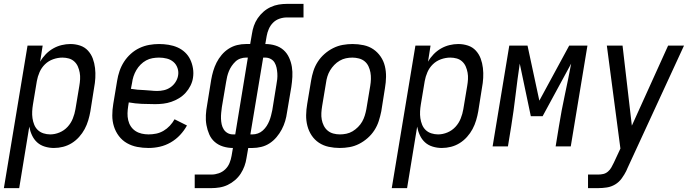

<svg xmlns="http://www.w3.org/2000/svg" viewBox="-48 -755 3568 990"><path d="M-28 215 94 -520H172L159 -437Q171 -458 188 -475.5Q205 -493 226 -505Q247 -517 270 -522.5Q293 -528 315 -528Q341 -528 365 -520Q389 -512 405.5 -494Q422 -476 430.5 -453Q439 -430 442 -404.5Q445 -379 443.5 -353Q442 -327 437 -301L418 -181Q414 -158 407 -134.5Q400 -111 388.5 -89.5Q377 -68 360 -49Q343 -30 322 -17Q301 -4 277.5 2Q254 8 230 8Q206 8 183 1Q160 -6 143.5 -21Q127 -36 117 -57.5Q107 -79 103 -102L51 215ZM211 -62Q235 -62 259 -72Q283 -82 300.5 -101Q318 -120 327.5 -144Q337 -168 341 -192L361 -312Q364 -329 365 -346.5Q366 -364 363 -380.5Q360 -397 353.5 -412Q347 -427 335 -438Q323 -449 307 -453.5Q291 -458 274 -458Q250 -458 226 -449.5Q202 -441 184 -423.5Q166 -406 156 -383Q146 -360 142 -337L122 -217Q119 -199 118 -181Q117 -163 119.5 -145.5Q122 -128 128.5 -112Q135 -96 147 -84.5Q159 -73 176 -67.5Q193 -62 211 -62Z M718 8Q688 8 659.5 2.5Q631 -3 606.5 -17Q582 -31 565 -53.5Q548 -76 539.5 -103Q531 -130 531 -159.5Q531 -189 536 -219L556 -339Q560 -364 568.5 -389Q577 -414 591.5 -436.5Q606 -459 626.5 -477.5Q647 -496 671.5 -507.5Q696 -519 721.5 -523.5Q747 -528 772 -528Q797 -528 821.5 -524Q846 -520 867.5 -510.5Q889 -501 906 -485Q923 -469 933 -448Q943 -427 947 -402.5Q951 -378 947 -353Q944 -333 934 -313Q924 -293 909 -276.5Q894 -260 875 -248.5Q856 -237 835.5 -230Q815 -223 794 -220.5Q773 -218 752 -218Q718 -218 683.5 -219.5Q649 -221 616 -227L613 -208Q610 -189 609.5 -171Q609 -153 613 -135.5Q617 -118 626.5 -103.5Q636 -89 650.5 -79.5Q665 -70 682.5 -66Q700 -62 718 -62Q738 -62 757.5 -66Q777 -70 795 -80.5Q813 -91 827.5 -106.5Q842 -122 852 -140L916 -108Q902 -82 880.5 -59Q859 -36 832 -20.5Q805 -5 776 1.5Q747 8 718 8ZM763 -286Q780 -286 797.5 -290Q815 -294 830.5 -304.5Q846 -315 856.5 -331Q867 -347 870 -364Q874 -384 867.5 -403.5Q861 -423 846.5 -435.5Q832 -448 812.5 -453Q793 -458 772 -458Q756 -458 738.5 -455Q721 -452 705.5 -443.5Q690 -435 677 -422Q664 -409 655 -393.5Q646 -378 640.5 -361.5Q635 -345 633 -328L627 -297Q644 -294 661 -292.5Q678 -291 695 -290.5Q712 -290 729 -288Q746 -286 763 -286Z M956 215V145H1043Q1061 145 1080 138.5Q1099 132 1113.5 118Q1128 104 1135.5 85.5Q1143 67 1146 49L1153 8Q1127 8 1102.5 0.5Q1078 -7 1059.5 -23Q1041 -39 1031 -62Q1021 -85 1016.5 -110Q1012 -135 1013.5 -161.5Q1015 -188 1020 -214L1041 -344Q1045 -367 1051.5 -389Q1058 -411 1068.5 -432Q1079 -453 1095 -472Q1111 -491 1131.5 -504Q1152 -517 1174.5 -522.5Q1197 -528 1220 -528H1242L1251 -580Q1254 -601 1261 -621.5Q1268 -642 1280.5 -660.5Q1293 -679 1310 -694Q1327 -709 1347.5 -718.5Q1368 -728 1389 -731.5Q1410 -735 1431 -735H1517V-665H1431Q1412 -665 1393 -658.5Q1374 -652 1360 -638Q1346 -624 1338 -605.5Q1330 -587 1327 -569L1320 -528Q1347 -528 1371.5 -520.5Q1396 -513 1414 -497Q1432 -481 1442.5 -458Q1453 -435 1457 -410Q1461 -385 1459.5 -358.5Q1458 -332 1454 -306L1432 -176Q1429 -153 1422.5 -131Q1416 -109 1405 -88Q1394 -67 1378 -48Q1362 -29 1342 -16Q1322 -3 1299 2.5Q1276 8 1254 8H1232L1223 60Q1220 81 1212.5 101.5Q1205 122 1193 140.5Q1181 159 1163.5 174Q1146 189 1126 198.5Q1106 208 1084.5 211.5Q1063 215 1043 215ZM1153 -62H1165L1230 -458H1220Q1206 -458 1191.5 -453Q1177 -448 1166 -437.5Q1155 -427 1146.5 -414.5Q1138 -402 1132.5 -388.5Q1127 -375 1123.5 -361Q1120 -347 1118 -333L1096 -203Q1094 -188 1092.5 -173Q1091 -158 1091.5 -143Q1092 -128 1095 -114Q1098 -100 1105.5 -88Q1113 -76 1125.5 -69Q1138 -62 1153 -62ZM1243 -62H1254Q1268 -62 1282 -67Q1296 -72 1307.5 -82.5Q1319 -93 1327 -105.5Q1335 -118 1340.5 -131.5Q1346 -145 1349.5 -159Q1353 -173 1356 -187L1377 -317Q1380 -332 1381.5 -347Q1383 -362 1382 -377Q1381 -392 1378 -406Q1375 -420 1368 -432Q1361 -444 1348 -451Q1335 -458 1320 -458H1309Z M1704 8Q1675 8 1647 2Q1619 -4 1596.5 -19Q1574 -34 1559 -56.5Q1544 -79 1537 -106Q1530 -133 1530.5 -161.5Q1531 -190 1536 -219L1556 -339Q1560 -364 1568 -389Q1576 -414 1590.5 -436.5Q1605 -459 1625.5 -477Q1646 -495 1670 -507Q1694 -519 1719.5 -523.5Q1745 -528 1770 -528Q1799 -528 1827 -522Q1855 -516 1877 -501Q1899 -486 1914.5 -463.5Q1930 -441 1936.5 -414Q1943 -387 1942.5 -358.5Q1942 -330 1937 -301L1918 -181Q1913 -156 1905 -131Q1897 -106 1882.5 -83.5Q1868 -61 1847.5 -43Q1827 -25 1803.5 -13Q1780 -1 1754.5 3.5Q1729 8 1704 8ZM1705 -62Q1721 -62 1738 -65.5Q1755 -69 1770 -78Q1785 -87 1798 -100Q1811 -113 1819.5 -128Q1828 -143 1833 -159.5Q1838 -176 1841 -192L1861 -312Q1864 -330 1864.5 -347.5Q1865 -365 1862 -381.5Q1859 -398 1852 -413Q1845 -428 1832.5 -438.5Q1820 -449 1803 -453.5Q1786 -458 1769 -458Q1752 -458 1735.5 -454.5Q1719 -451 1703.5 -442Q1688 -433 1675.5 -420Q1663 -407 1654 -392Q1645 -377 1640 -360.5Q1635 -344 1633 -328L1613 -208Q1610 -190 1609 -172.5Q1608 -155 1611 -138.5Q1614 -122 1621.5 -107Q1629 -92 1641.5 -81.5Q1654 -71 1670.5 -66.5Q1687 -62 1705 -62Z M1972 215 2094 -520H2172L2159 -437Q2171 -458 2188 -475.5Q2205 -493 2226 -505Q2247 -517 2270 -522.5Q2293 -528 2315 -528Q2341 -528 2365 -520Q2389 -512 2405.5 -494Q2422 -476 2430.5 -453Q2439 -430 2442 -404.5Q2445 -379 2443.5 -353Q2442 -327 2437 -301L2418 -181Q2414 -158 2407 -134.5Q2400 -111 2388.5 -89.5Q2377 -68 2360 -49Q2343 -30 2322 -17Q2301 -4 2277.5 2Q2254 8 2230 8Q2206 8 2183 1Q2160 -6 2143.5 -21Q2127 -36 2117 -57.5Q2107 -79 2103 -102L2051 215ZM2211 -62Q2235 -62 2259 -72Q2283 -82 2300.5 -101Q2318 -120 2327.5 -144Q2337 -168 2341 -192L2361 -312Q2364 -329 2365 -346.5Q2366 -364 2363 -380.5Q2360 -397 2353.5 -412Q2347 -427 2335 -438Q2323 -449 2307 -453.5Q2291 -458 2274 -458Q2250 -458 2226 -449.5Q2202 -441 2184 -423.5Q2166 -406 2156 -383Q2146 -360 2142 -337L2122 -217Q2119 -199 2118 -181Q2117 -163 2119.5 -145.5Q2122 -128 2128.5 -112Q2135 -96 2147 -84.5Q2159 -73 2176 -67.5Q2193 -62 2211 -62Z M2492 0 2578 -520H2672L2733 -236L2887 -520H2981L2895 0H2817L2834 -104Q2847 -185 2864.5 -266Q2882 -347 2897 -427L2750 -156H2689L2632 -427Q2620 -347 2610.5 -266Q2601 -185 2588 -104L2571 0Z M2984 215V145H3037Q3050 145 3063 142Q3076 139 3087 129.5Q3098 120 3104.5 108Q3111 96 3117 84L3151 11L3081 -520H3162L3210 -107L3397 -520H3479L3187 113Q3186 116 3184.5 119Q3183 122 3182 124V125Q3172 145 3158 164.5Q3144 184 3124 196Q3104 208 3081.5 211.5Q3059 215 3037 215Z"/></svg>

Font: Iosevka SS04
Style: Italic
Weight: 400
Italic angle: -9°
Monospace: yes
Designer: Belleve Invis
Foundry: Belleve Invis
Version: Version 19.0.0; ttfautohint (v1.8.4)